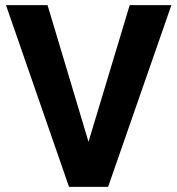

<svg xmlns="http://www.w3.org/2000/svg" viewBox="-20 -731 694 751"><path d="M326.2 -176.3 487.3 -710.9H650.4L402.8 0H250L3.4 -710.9H166Z"/></svg>

Font: TypoPRO Roboto
Style: Bold
Weight: 700
Designer: Google
Version: Version 2.136; 2016